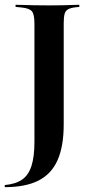

<svg xmlns="http://www.w3.org/2000/svg" viewBox="-41 -591 382 804"><path d="M103.2 -201.6V-492.7Q103.2 -530.6 92.7 -543.5Q82.3 -556.5 48.4 -559.7L24.2 -562.1V-571Q37.9 -571 58.1 -570.2Q78.2 -569.4 103.2 -569Q128.2 -568.5 155.6 -568.5H163.7H175Q200 -568.5 222.2 -569Q244.4 -569.4 261.7 -570.2Q279 -571 291.1 -571V-562.1L275.8 -560.5Q254.8 -558.1 244 -552Q233.1 -546 229.4 -532.3Q225.8 -518.5 225.8 -492.7V-201.6ZM-21 192.7V183.9Q24.2 179.8 51.2 161.3Q78.2 142.7 90.7 104Q103.2 65.3 103.2 3.2V-201.6H225.8V-70.2Q225.8 21.8 200 79.8Q174.2 137.9 119.8 165.3Q65.3 192.7 -21 192.7Z"/></svg>

Font: Playfair 144pt SemiCondensed
Style: Bold
Weight: 700
Width: 4
Designer: Claus Eggers Sørensen
Foundry: Claus Eggers Sørensen
Version: Version 2.203